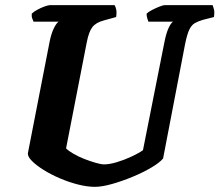

<svg xmlns="http://www.w3.org/2000/svg" viewBox="-20 -724 850 744"><path d="M348 0Q318 0 282.5 -9Q247 -18 212 -33Q177 -48 149 -65.5Q121 -83 104 -100Q87 -117 88 -130L172 -561Q178 -592 188 -613Q198 -634 207 -640H110Q108 -645 105 -652.5Q102 -660 103 -671Q111 -679 125 -686.5Q139 -694 153 -699Q167 -704 173 -704H424Q427 -700 430 -688.5Q433 -677 430 -658L383 -645Q352 -637 338 -619Q324 -601 316 -559L236 -149Q246 -139 265 -128Q284 -117 307 -108Q330 -99 351 -93Q372 -87 383 -87Q404 -87 432.5 -95.5Q461 -104 489 -117Q517 -130 534 -142L617 -560Q624 -596 633.5 -616Q643 -636 651 -640H555Q554 -643 551 -652Q548 -661 548 -671Q555 -678 569.5 -685.5Q584 -693 598 -698.5Q612 -704 618 -704H804Q806 -699 809 -688Q812 -677 809 -658L766 -647Q749 -642 736 -635Q723 -628 714 -610Q705 -592 697 -552L612 -110Q599 -94 567 -75Q535 -56 494 -39Q453 -22 414 -11Q375 0 348 0Z"/></svg>

Font: Texturina Medium 12pt ExtraBold
Style: Italic
Weight: 800
Italic angle: -11°
Version: Version 1.002